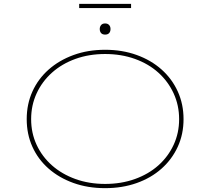

<svg xmlns="http://www.w3.org/2000/svg" viewBox="-20 -969 1094 999"><path d="M527 10Q437 10 362 -17Q287 -44 232.5 -92Q178 -140 148.5 -205.5Q119 -271 119 -349Q119 -427 148.5 -492.5Q178 -558 232.5 -606.5Q287 -655 362 -682.5Q437 -710 527 -710Q616 -710 691 -683Q766 -656 820.5 -607.5Q875 -559 905 -493Q935 -427 935 -349Q935 -271 905 -205.5Q875 -140 820.5 -91.5Q766 -43 691 -16.5Q616 10 527 10ZM527 -12Q611 -12 682 -37.5Q753 -63 804 -108.5Q855 -154 883.5 -215.5Q912 -277 912 -349Q912 -421 883.5 -483Q855 -545 804 -591Q753 -637 682 -662.5Q611 -688 527 -688Q443 -688 372.5 -662.5Q302 -637 250.5 -591Q199 -545 170.5 -483Q142 -421 142 -349Q142 -277 170.5 -215.5Q199 -154 250.5 -108.5Q302 -63 372.5 -37.5Q443 -12 527 -12ZM527 -789Q513 -789 506 -797Q499 -805 499 -818Q499 -830 506 -838.5Q513 -847 527 -847Q540 -847 547.5 -839Q555 -831 555 -818Q555 -805 548 -797Q541 -789 527 -789ZM392 -927V-949H662V-927Z"/></svg>

Font: Lexend Tera Thin
Style: Regular
Weight: 250
Version: Version 1.007